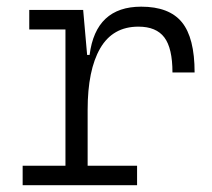

<svg xmlns="http://www.w3.org/2000/svg" viewBox="-20 -547 626 567"><path d="M46.9 0V-57.6H173.3V-460H66.4V-517.6H225.6L237.3 -384.8H244.6Q262.7 -527.3 397 -527.3Q479.5 -527.3 517.1 -481.4Q554.7 -435.5 554.7 -333H489.3Q489.3 -404.8 465.3 -436.5Q441.4 -468.3 388.7 -468.3Q313 -468.3 275.9 -404.3Q238.8 -340.3 238.8 -222.7V-57.6H384.8V0Z"/></svg>

Font: Caskaydia Cove Light
Style: Regular
Weight: 300
Monospace: yes
Designer: Aaron Bell
Foundry: Saja Typeworks
Version: Version 4.300; ttfautohint (v1.8.3)